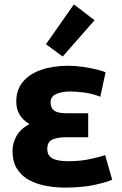

<svg xmlns="http://www.w3.org/2000/svg" viewBox="-20 -839 555 873"><path d="M273 14Q236 14 194.5 7Q153 0 117.5 -17.5Q82 -35 59.5 -68Q37 -101 37 -153Q37 -188 55 -220.5Q73 -253 114 -275Q54 -310 54 -377Q54 -431 84 -467Q114 -503 167.5 -521.5Q221 -540 290 -540Q323 -540 356.5 -535Q390 -530 418 -523.5Q446 -517 460 -510L436 -399Q402 -413 365 -418Q328 -423 299 -423Q261 -423 235.5 -411.5Q210 -400 210 -374Q210 -352 221 -341Q232 -330 248.5 -327Q265 -324 280 -324H381V-215H278Q246 -215 220.5 -205.5Q195 -196 195 -161Q195 -132 218 -119Q241 -106 291 -106Q345 -106 391 -116Q437 -126 458 -134L490 -22Q467 -11 410.5 1.5Q354 14 273 14ZM265 -582 189 -638 316 -819 410 -747Z"/></svg>

Font: Ubuntu Sans ExtraBold
Style: Regular
Weight: 800
Designer: Dalton Maag Ltd
Foundry: Dalton Maag Ltd
Version: Version 1.006; ttfautohint (v1.8.4.7-5d5b)